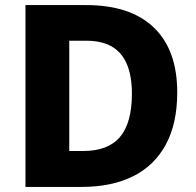

<svg xmlns="http://www.w3.org/2000/svg" viewBox="-20 -734 769 754"><path d="M676 -371Q676 -248 630.5 -165Q585 -82 501 -41Q417 0 302 0H80V-714H319Q492 -714 584 -626Q676 -538 676 -371ZM498 -365Q498 -435 478.5 -481.5Q459 -528 419.5 -551Q380 -574 319 -574H252V-141H306Q405 -141 451.5 -196.5Q498 -252 498 -365Z"/></svg>

Font: Noto Sans Hebrew Thin ExtraBold
Style: Regular
Weight: 800
Version: Version 3.001